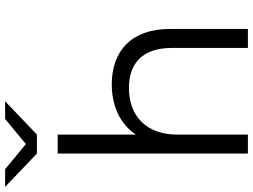

<svg xmlns="http://www.w3.org/2000/svg" viewBox="-171 -848 987 749"><g transform="rotate(-90 322.5 -473.5)"><path d="M368 -531C280 -531 211 -496 172 -437V-742H98V0H172V-276C172 -395 243 -464 354 -464C453 -464 510 -408 510 -297V0H584V-305C584 -456 496 -531 368 -531ZM302 -947H233L135 -866L37 -947H-32L98 -823H172Z"/></g></svg>

Font: Montserrat-Alt1
Style: Regular
Weight: 400
Designer: Differentunic
Foundry: Differentunic
Version: Version 7.222